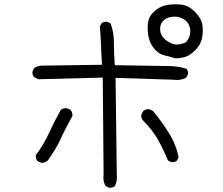

<svg xmlns="http://www.w3.org/2000/svg" viewBox="-20 -849 1040 894"><path d="M802.7 -641.6Q781.2 -641.6 755.4 -660.2Q725.6 -681.6 725.6 -714.8Q725.6 -737.8 740.2 -752.4Q755.4 -768.1 783.2 -771Q788.1 -771.5 793 -771.5Q797.9 -771.5 804.4 -770.8Q811 -770 819.8 -767.1Q836.4 -761.2 847.7 -750Q862.3 -735.4 865.7 -711.9Q866.2 -707 866.2 -702.6Q866.2 -676.8 846.2 -652.8L844.7 -651.4Q821.3 -641.6 802.7 -641.6ZM921.4 -675.3Q924.3 -691.9 924.3 -707.5Q924.3 -723.1 921.4 -737.8Q916 -765.6 886.7 -794.9Q857.4 -824.2 824.2 -827.6Q810.1 -829.1 801.8 -829.1Q776.4 -829.1 756.8 -825.7Q725.6 -820.3 697.8 -795.4Q670.9 -771.5 668.5 -736.8Q667.5 -727.5 667.5 -718.8Q667.5 -651.9 705.1 -614.7Q723.6 -596.2 745.6 -591.3Q771 -585.4 796.4 -577.6Q819.8 -577.6 841.8 -584Q864.7 -590.3 890.4 -616.5Q916 -642.6 921.4 -675.3ZM781.2 -93.8Q794.9 -93.8 803.7 -101.1L811.5 -117.2Q799.8 -176.8 766.4 -229.7Q732.9 -282.7 692.9 -332L676.3 -340.3Q674.8 -340.8 672.9 -340.8Q657.2 -340.8 646.5 -331.5L638.2 -314.9Q637.7 -313 637.7 -308.8Q637.7 -304.7 639.4 -298.8Q641.1 -293 646 -288.1Q691.4 -242.2 716.8 -196.3Q742.2 -150.4 762.2 -101.6L777.8 -94.2Q779.8 -93.8 781.2 -93.8ZM316.9 -308.1Q317.4 -310.1 317.4 -312.7Q317.4 -315.4 316.4 -319.3Q315.4 -328.1 310.1 -336.4L293.5 -344.7Q289.1 -345.2 285.2 -345.2Q272.9 -345.2 263.2 -337.4Q233.9 -285.6 208.7 -230.7Q183.6 -175.8 147 -127Q146.5 -125 146.5 -123.5Q146.5 -108.9 154.3 -99.6Q163.6 -92.3 175.8 -90.3Q191.9 -92.3 202.6 -101.6Q245.6 -163.6 262.9 -203.1Q280.3 -242.7 316.9 -308.1ZM491.2 25.4Q504.9 25.4 514.2 18.1Q524.4 0 524.4 -23.4Q524.4 -24.9 523.9 -31.2L518.1 -486.3L784.7 -478Q793.5 -476.6 801.8 -476.6Q810.1 -476.6 817.9 -477.5Q833.5 -480 847.2 -487.3L855 -503.4Q855.5 -505.4 855.5 -506.8Q855.5 -520 848.6 -528.8Q808.1 -541.5 761.7 -541.5L514.6 -545.4Q510.3 -602.1 510.3 -652.8Q510.3 -700.2 494.6 -740.2L479 -747.6Q477.1 -748 475.6 -748Q461.9 -748 453.1 -740.7L444.8 -725.1Q448.7 -690.4 449.7 -653.1Q450.7 -615.7 455.1 -547.4L183.6 -543.5H177.2Q155.8 -543.5 139.2 -532.7L131.3 -516.1Q130.9 -514.2 130.9 -510.3Q130.9 -506.3 132.6 -500.7Q134.3 -495.1 138.2 -490.2L158.2 -480L458.5 -487.8L462.4 -34.7Q461.4 -27.8 461.4 -22.5Q461.4 -0.5 471.7 17.1L487.8 24.9Q489.7 25.4 491.2 25.4Z"/></svg>

Font: NaikaiFont
Style: Light
Weight: 300
Version: Version 1.89